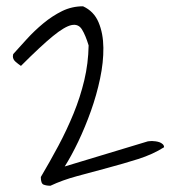

<svg xmlns="http://www.w3.org/2000/svg" viewBox="-20 -595 553 604"><path d="M108.4 -38.1Q136.7 -85.9 163.6 -136.2Q190.4 -186.5 211.4 -237.8Q232.4 -289.1 245.1 -342.3Q257.8 -395.5 258.8 -452.1Q249 -484.4 237.8 -502.4Q226.6 -520.5 205.1 -516.1Q183.6 -511.7 146.5 -481.4Q109.4 -451.2 45.9 -387.7Q37.1 -393.6 28.8 -400.9Q20.5 -408.2 20.5 -418Q20.5 -418.9 21 -421.4Q21.5 -423.8 21.5 -424.8Q40 -445.3 64 -471.7Q87.9 -498 116.2 -521.5Q144.5 -544.9 175.3 -560.1Q206.1 -575.2 241.2 -575.2Q275.4 -559.6 290 -524.9Q304.7 -490.2 305.2 -444.8Q305.7 -399.4 294.9 -348.1Q284.2 -296.9 266.1 -246.1Q248 -195.3 226.1 -149.4Q204.1 -103.5 183.6 -71.3L445.3 -150.4Q446.3 -150.4 450.7 -150.9Q455.1 -151.4 458 -151.4Q462.9 -151.4 469.7 -150.4Q476.6 -149.4 481.9 -147.5Q487.3 -145.5 491.7 -141.6Q496.1 -137.7 496.1 -131.8Q460.9 -109.4 414.6 -94.7Q368.2 -80.1 318.8 -66.9Q269.5 -53.7 222.7 -41Q175.8 -28.3 138.7 -10.7Q126 -10.7 117.2 -14.2Q108.4 -17.6 108.4 -38.1Z"/></svg>

Font: Shadows Into Light
Style: Regular
Weight: 400
Designer: Kimberly Geswein
Foundry: Kimberly Geswein
Version: Version 001.000